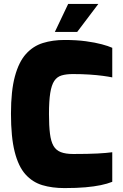

<svg xmlns="http://www.w3.org/2000/svg" viewBox="-20 -954 629 980"><path d="M309 6Q246 6 196 -9Q146 -24 110 -64Q74 -104 55 -179Q36 -254 36 -374Q36 -490 56 -564Q76 -638 112.5 -678.5Q149 -719 199 -734.5Q249 -750 309 -750Q371 -750 418.5 -743.5Q466 -737 499.5 -728Q533 -719 553 -710V-559Q534 -563 504 -567Q474 -571 435.5 -573.5Q397 -576 352 -576Q318 -576 294.5 -569Q271 -562 257 -541Q243 -520 236.5 -479.5Q230 -439 230 -372Q230 -312 235 -272Q240 -232 253 -209.5Q266 -187 290.5 -177.5Q315 -168 354 -168Q430 -168 477.5 -170.5Q525 -173 553 -177V-26Q528 -16 494.5 -9Q461 -2 416 2Q371 6 309 6ZM260 -791 328 -934H482L374 -791Z"/></svg>

Font: Exo Thin Black
Style: Regular
Weight: 900
Version: Version 2.000